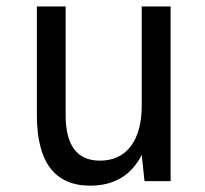

<svg xmlns="http://www.w3.org/2000/svg" viewBox="-20 -566 642 600"><path d="M261.7 14.2Q95.2 14.2 95.2 -207V-545.9H185.1V-207Q185.1 -64 292 -64Q354.5 -64 388.7 -109.1Q422.9 -154.3 422.9 -236.8V-545.9H513.2V0H431.6L422.9 -82Q374 14.2 261.7 14.2Z"/></svg>

Font: Vazir Code Hack
Style: Code-Hack
Weight: 400
Foundry: DejaVu fonts team - Redesigned by Saber Rastikerdar
Version: Version 1.1.2